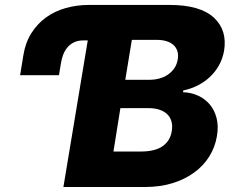

<svg xmlns="http://www.w3.org/2000/svg" viewBox="-20 -747 928 767"><path d="M60.4 -446.7 73.2 -525.6Q81.3 -576.3 105.1 -614.2Q128.9 -652 163.7 -677.2Q198.5 -702.4 242.5 -714.8Q286.6 -727.3 335.6 -727.3H657.3Q779.5 -727.3 834.5 -676.5Q888.8 -626.1 875 -543.3Q869.3 -512.1 854.6 -485.8Q839.8 -459.5 818.4 -439.5Q796.9 -419.4 769.9 -405.7Q742.9 -392 712.4 -385.7L710.9 -378.6Q744 -377.5 771.7 -364.7Q799.4 -351.9 818.4 -329.2Q837.4 -306.5 845.3 -274.7Q853.3 -242.9 846.6 -203.5Q839.5 -159.8 816.4 -122.5Q793.3 -85.2 756.2 -58.1Q719.1 -30.9 669.6 -15.4Q620 0 559.7 0H233.3L330.6 -585.6H312.9Q290.5 -585.6 274.5 -577.4Q258.5 -569.2 248 -556.1Q237.6 -543 231.7 -526.6Q225.9 -510.3 223.4 -494L215.6 -446.7ZM541.9 -141.7Q599.8 -141.7 630.1 -163.4Q660.5 -185 666.2 -223.7Q669.7 -244.7 665.1 -261.5Q660.5 -278.4 648.4 -290.3Q636.4 -302.2 617.4 -308.6Q598.4 -315 572.8 -315H460.9L433.2 -141.7ZM480.5 -428.3H578.1Q597.3 -428.3 615.9 -433.2Q634.6 -438.2 649.9 -448.3Q665.1 -458.5 675.8 -473.5Q686.4 -488.6 690 -509.2Q693.2 -527.7 688.7 -542.3Q684.3 -556.8 673.3 -566.9Q662.3 -577.1 645.4 -582.4Q628.6 -587.7 606.9 -587.7H506.7Z"/></svg>

Font: Inter P Extra Bold
Style: Italic
Weight: 800
Italic angle: 9.39999°
Designer: Rasmus Andersson
Foundry: rsms
Version: Version 3.018;git-588b23468